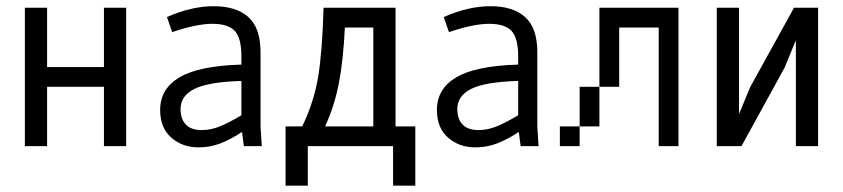

<svg xmlns="http://www.w3.org/2000/svg" viewBox="-20 -462 2665 607"><path d="M308.6 0V-187.5H128.9V0H58.6V-437.5H128.9V-250H308.6V-437.5H378.9V0Z M751 0 745.1 -44.9Q710 -21.5 677.2 -8.8Q644.5 3.9 607.4 3.9Q556.6 3.9 521.5 -26.9Q486.3 -57.6 486.3 -114.3Q486.3 -181.6 547.9 -217.8Q609.4 -253.9 743.2 -257.8V-283.2Q743.2 -341.8 722.2 -364.3Q701.2 -386.7 651.4 -386.7Q601.6 -386.7 524.4 -360.4L507.8 -408.2Q585.9 -442.4 655.3 -442.4Q727.5 -442.4 765.6 -407.7Q803.7 -373 803.7 -296.9V-62.5L807.6 0ZM617.2 -50.8Q646.5 -50.8 675.3 -62.5Q704.1 -74.2 743.2 -97.7V-206.1Q639.6 -203.1 595.2 -181.2Q550.8 -159.2 550.8 -117.2Q550.8 -85.9 567.4 -68.4Q584 -50.8 617.2 -50.8Z M1293 -62.5V125H1222.7V0H953.1V125H882.8V-62.5H935.5Q972.7 -139.6 985.8 -219.2Q999 -298.8 1002.9 -437.5H1230.5V-62.5ZM1160.2 -375H1070.3Q1065.4 -271.5 1051.3 -198.7Q1037.1 -126 1007.8 -62.5H1160.2Z M1626 0 1620.1 -44.9Q1585 -21.5 1552.2 -8.8Q1519.5 3.9 1482.4 3.9Q1431.6 3.9 1396.5 -26.9Q1361.3 -57.6 1361.3 -114.3Q1361.3 -181.6 1422.9 -217.8Q1484.4 -253.9 1618.2 -257.8V-283.2Q1618.2 -341.8 1597.2 -364.3Q1576.2 -386.7 1526.4 -386.7Q1476.6 -386.7 1399.4 -360.4L1382.8 -408.2Q1460.9 -442.4 1530.3 -442.4Q1602.5 -442.4 1640.6 -407.7Q1678.7 -373 1678.7 -296.9V-62.5L1682.6 0ZM1492.2 -50.8Q1521.5 -50.8 1550.3 -62.5Q1579.1 -74.2 1618.2 -97.7V-206.1Q1514.6 -203.1 1470.2 -181.2Q1425.8 -159.2 1425.8 -117.2Q1425.8 -85.9 1442.4 -68.4Q1459 -50.8 1492.2 -50.8Z M2125 -437.5V0H2062.5V-375H1937.5V-187.5H1875V-437.5ZM1812.5 -187.5H1875V-62.5H1812.5ZM1750 0V-62.5H1812.5V0Z M2566.4 -437.5V0H2496.1V-335L2460.9 -249L2324.2 0H2246.1V-437.5H2316.4V-101.6L2351.6 -186.5L2490.2 -437.5Z"/></svg>

Font: Sudo Light
Style: Regular
Weight: 300
Monospace: yes
Designer: Jens Kutilek
Foundry: Jens Kutilek
Version: Version 0.040